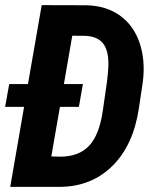

<svg xmlns="http://www.w3.org/2000/svg" viewBox="-21 -731 608 751"><path d="M19 0 73.2 -313H-1L15.1 -402.3H88.4L142.1 -710.9L317.4 -710.4Q395 -708.5 448.5 -669.9Q502 -631.3 525.1 -563Q548.3 -494.6 537.6 -410.2L522 -306.2Q500.5 -162.6 418.2 -81.5Q335.9 -0.5 211.4 0ZM287.6 -313H213.4L179.7 -119.1L214.4 -118.2Q287.1 -118.2 327.1 -160.4Q367.2 -202.6 380.9 -296.4L397.5 -411.6Q404.3 -467.8 402.8 -493.7Q400.4 -542.5 377.9 -565.9Q355.5 -589.4 311.5 -590.8L261.7 -591.3L229 -402.3H303.2Z"/></svg>

Font: TypoPRO Roboto
Style: Bold Italic
Weight: 700
Italic angle: -12°
Designer: Google
Version: Version 2.136; 2016